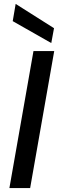

<svg xmlns="http://www.w3.org/2000/svg" viewBox="-20 -961 297 981"><path d="M28 0 151 -700H257L134 0ZM242 -741 45 -853 60 -941 256 -817Z"/></svg>

Font: Ultramarine Medium
Style: Italic
Weight: 500
Italic angle: -10°
Designer: Colophon Foundry, Jonny Pinhorn
Foundry: Colophon Foundry
Version: Version 1.200; ttfautohint (v1.8.3)